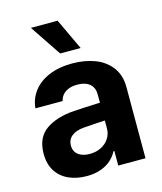

<svg xmlns="http://www.w3.org/2000/svg" viewBox="-114 -840 786 933"><g transform="rotate(-15 279.0 -373.0)"><path d="M252.2 -221.3Q213.5 -218.1 191.7 -200.4Q169.8 -182.7 169.8 -152.7Q169.8 -132.6 179.8 -118.6Q189.9 -104.6 207.8 -97.4Q225.7 -90.3 249 -90.3Q281.4 -90.3 307 -103.5Q332.5 -116.7 346.7 -139.3Q360.8 -161.9 360.8 -189.6L360 -360.9Q360 -383.2 350.1 -399.1Q340.1 -415 321.3 -423.1Q302.5 -431.3 275.8 -431.3Q251.4 -431.3 233 -424.3Q214.7 -417.3 202.9 -404.2Q191.1 -391 187.2 -372.7H50.2Q54.4 -419.5 82.5 -457Q110.6 -494.4 160.7 -515.9Q210.8 -537.3 279.2 -537.3Q340.8 -537.3 391.5 -518.4Q442.1 -499.5 473.2 -458.9Q504.2 -418.3 504.2 -357.3V0H367.1V-73.4H362.9Q349.6 -47.9 328.3 -29.5Q307 -11.1 276.6 -0.5Q246.3 10.1 207.8 10.1Q156.5 10.1 116.7 -7.9Q76.9 -25.9 54.2 -61.5Q31.6 -97.2 31.6 -148.2Q31.6 -230.4 86.2 -268.2Q140.8 -305.9 228.5 -311.7Q250.4 -313 283 -314.7Q315.7 -316.3 342 -317.4Q357.1 -318.2 366.7 -318.4L367.7 -228.7Q351.6 -228 314.4 -225.8Q277.3 -223.6 252.2 -221.3ZM130.1 -756.2H264.6L338.4 -599.1H235.5Z"/></g></svg>

Font: Pretendard Variable
Style: Regular
Weight: 400
Designer: Base glyphs from Inter by Rasmus Andersson; Hangul glyphs from Noto Sans CJK(Source Han Sans) by Jang Soo-young and Kang
Foundry: Kil Hyung-jin
Version: Version 1.100;FEAKit 1.0